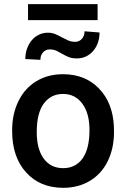

<svg xmlns="http://www.w3.org/2000/svg" viewBox="-20 -896 609 926"><path d="M38.6 0ZM38.6 -269Q38.6 -346.7 69.3 -408.9Q100.1 -471.2 155.8 -504.6Q211.4 -538.1 283.7 -538.1Q390.6 -538.1 457.3 -469.2Q523.9 -400.4 529.3 -286.6L529.8 -258.8Q529.8 -180.7 499.8 -119.1Q469.7 -57.6 413.8 -23.9Q357.9 9.8 284.7 9.8Q172.9 9.8 105.7 -64.7Q38.6 -139.2 38.6 -263.2ZM157.2 -258.8Q157.2 -177.2 190.9 -131.1Q224.6 -85 284.7 -85Q344.7 -85 378.2 -131.8Q411.6 -178.7 411.6 -269Q411.6 -349.1 377.2 -396Q342.8 -442.9 283.7 -442.9Q225.6 -442.9 191.4 -396.7Q157.2 -350.6 157.2 -258.8ZM460 -739.3Q460 -711.9 451.7 -689Q443.4 -666 428.7 -649.4Q414.1 -632.8 394.3 -623.5Q374.5 -614.3 351.1 -614.3Q326.7 -614.3 310.5 -621.1Q294.4 -627.9 280.8 -636Q267.1 -644 252.9 -650.9Q238.8 -657.7 219.2 -657.7Q200.7 -657.7 187.7 -643.8Q174.8 -629.9 174.8 -607.4L102.1 -611.3Q102.1 -638.2 110.4 -661.4Q118.7 -684.6 133.1 -701.7Q147.5 -718.8 167.5 -728.5Q187.5 -738.3 210.9 -738.3Q231 -738.3 246.8 -731.4Q262.7 -724.6 277.8 -716.3Q293 -708 308.3 -701.2Q323.7 -694.3 342.8 -694.3Q361.3 -694.3 374.5 -708.3Q387.7 -722.2 387.7 -745.1ZM450.7 -798.8H115.2V-876H450.7Z"/></svg>

Font: Roboto Medium
Style: Regular
Weight: 500
Designer: Google
Version: Version 2.134; 2016; ttfautohint (v1.6)